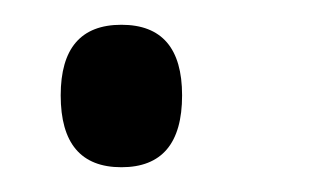

<svg xmlns="http://www.w3.org/2000/svg" viewBox="-20 -336 254 155"><path d="M127 -259Q127 -316 78 -316Q29 -316 29 -259Q29 -201 78 -201Q127 -201 127 -259Z"/></svg>

Font: RIT Lekha
Style: Regular
Weight: 400
Designer: Rahul Radhakrishnan
Version: 1.0